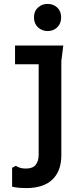

<svg xmlns="http://www.w3.org/2000/svg" viewBox="-20 -743 431 983"><path d="M224 -584Q195 -584 174.5 -603Q154 -622 154 -654Q154 -686 174.5 -704.5Q195 -723 224 -723Q253 -723 273 -704.5Q293 -686 293 -654Q293 -622 273 -603Q253 -584 224 -584ZM61 106Q70 112 82.5 116Q95 120 112 120Q148 120 163 100.5Q178 81 178 49V-414H57V-510H304L294 -430V52Q294 132 248.5 176Q203 220 113 220Q96 220 78.5 218.5Q61 217 42 213V116Z"/></svg>

Font: AR One Sans SemiBold
Style: Regular
Weight: 600
Designer: Niteesh Yadav
Foundry: Niteesh Yadav
Version: Version 1.001;gftools[0.9.33]